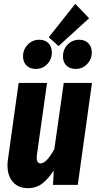

<svg xmlns="http://www.w3.org/2000/svg" viewBox="-20 -963 505 1000"><path d="M19 -102Q19 -119 22 -137L77 -531H225L172 -155Q171 -150 171 -141Q171 -127 176.5 -119.5Q182 -112 191 -112Q222 -112 263 -186L312 -531H459L385 0H256L260 -75Q231 -31 200 -7Q169 17 124 17Q76 17 47.5 -15Q19 -47 19 -102ZM372 -943 444 -868 285 -723 234 -769ZM100 -669Q100 -706 125 -731Q150 -756 184 -756Q215 -756 232.5 -738Q250 -720 250 -690Q250 -653 225.5 -628.5Q201 -604 166 -604Q136 -604 118 -622Q100 -640 100 -669ZM308 -669Q308 -706 332.5 -731Q357 -756 392 -756Q422 -756 440 -738Q458 -720 458 -690Q458 -654 433.5 -629Q409 -604 374 -604Q343 -604 325.5 -622Q308 -640 308 -669Z"/></svg>

Font: Fira Sans Extra Condensed
Style: Bold Italic
Weight: 700
Width: 3
Italic angle: -8°
Designer: Carrois Corporate & Edenspiekermann AG
Foundry: Carrois Corporate GbR & Edenspiekermann AG
Version: Version 4.203